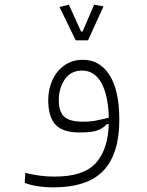

<svg xmlns="http://www.w3.org/2000/svg" viewBox="-20 -581 626 818"><path d="M205.6 217.3Q175.8 217.3 144.3 212.9Q112.8 208.5 85.4 198.2L87.9 155.3Q122.6 164.1 151.9 167.7Q181.2 171.4 212.4 171.4Q336.4 171.4 388.4 113.5Q440.4 55.7 443.4 -52.2L434.1 -51.8Q422.9 -37.1 398.9 -26.9Q375 -16.6 319.3 -16.6Q247.1 -16.6 216.3 -50Q185.5 -83.5 185.5 -154.3Q185.5 -199.7 202.9 -238.8Q220.2 -277.8 253.4 -302Q286.6 -326.2 333.5 -326.2Q404.8 -326.2 446.5 -261.2Q488.3 -196.3 488.3 -70.8Q488.3 74.7 420.7 146Q353 217.3 205.6 217.3ZM443.4 -79.6Q441.4 -174.3 412.1 -227.3Q382.8 -280.3 330.1 -280.3Q281.2 -280.3 255.9 -242.7Q230.5 -205.1 230.5 -154.3Q230.5 -105.5 253.4 -84Q276.4 -62.5 335.4 -62.5Q364.7 -62.5 391.8 -67.9Q418.9 -73.2 443.4 -79.6ZM302.7 -409.2 233.4 -551.3 273.4 -561 325.2 -446.8H332L380.9 -561L420.9 -553.7L355 -409.2Z"/></svg>

Font: Cascadia Code NF ExtraLight
Style: Regular
Weight: 200
Monospace: yes
Designer: Aaron Bell
Foundry: Saja Typeworks
Version: Version 2404.023; ttfautohint (v1.8.4)